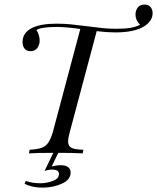

<svg xmlns="http://www.w3.org/2000/svg" viewBox="-20 -679 696 850"><path d="M655.6 -620.2Q655.6 -602.4 645.2 -587.5Q634.7 -572.6 617.7 -562.1Q575 -535.5 490.3 -535.5Q454.8 -535.5 408.1 -541.1L288.7 -93.5Q281.5 -68.5 281.5 -52.4Q281.5 -32.3 296.4 -24.6Q311.3 -16.9 349.2 -16.1L346 0Q307.3 -2.4 237.9 -2.4L208.9 58.1Q229 52.4 250 52.4Q270.2 52.4 281.5 60.9Q292.7 69.4 292.7 84.7Q292.7 116.9 253.6 134.3Q214.5 151.6 169.4 151.6Q142.7 151.6 121.4 146.4Q100 141.1 88.7 133.9L94.4 121.8Q121 132.3 158.9 132.3Q185.5 132.3 213.3 122.2Q241.1 112.1 241.1 91.1Q241.1 71.8 210.5 71.8Q194.4 71.8 177.4 77.4L216.1 -2.4Q144.4 -2.4 108.1 0L111.3 -16.1Q145.2 -17.7 164.1 -24.6Q183.1 -31.5 193.5 -47.2Q204 -62.9 213.7 -93.5L335.5 -550.8Q270.2 -559.7 231.5 -559.7Q161.3 -559.7 141.1 -546Q147.6 -537.1 151.6 -524.2Q155.6 -511.3 155.6 -499.2Q155.6 -480.6 145.2 -466.5Q134.7 -452.4 115.3 -452.4Q98.4 -452.4 89.1 -463.3Q79.8 -474.2 79.8 -492.7Q79.8 -534.7 122.6 -555.6Q160.5 -574.2 230.6 -574.2Q262.9 -574.2 291.9 -571.4Q321 -568.5 365.3 -562.9Q407.3 -557.3 435.9 -554.4Q464.5 -551.6 496 -551.6Q532.3 -551.6 556.5 -555.6Q580.6 -559.7 600 -569.4Q579.8 -589.5 579.8 -614.5Q579.8 -632.3 589.9 -645.6Q600 -658.9 619.4 -658.9Q637.1 -658.9 646.4 -648Q655.6 -637.1 655.6 -620.2Z"/></svg>

Font: Playfair Display SC
Style: Italic
Weight: 400
Italic angle: -14°
Designer: Claus Eggers Sørensen
Foundry: Claus Eggers Sørensen
Version: Version 1.202; ttfautohint (v1.6)